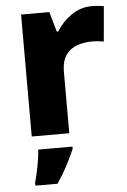

<svg xmlns="http://www.w3.org/2000/svg" viewBox="-55 -599 571 861"><g transform="rotate(-5 230.5 -169.0)"><path d="M391 -559Q404 -559 420 -557.5Q436 -556 445 -554L431 -396Q422 -398 408 -399.5Q394 -401 377 -401Q345 -401 313.5 -391Q282 -381 261.5 -353.5Q241 -326 241 -275V0H72V-549H199L225 -459H232Q256 -500 298 -529.5Q340 -559 391 -559ZM250 71Q234 108 215 144.5Q196 181 169 221H69V208Q78 177 86 134.5Q94 92 96 61H250Z"/></g></svg>

Font: Noto Sans Gujarati UI ExtraBold
Style: Regular
Weight: 800
Designer: Jelle Bosma - Monotype Design Team, Universal Thirst
Foundry: Monotype Imaging Inc.
Version: Version 2.106; ttfautohint (v1.8.4.7-5d5b)